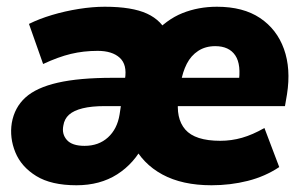

<svg xmlns="http://www.w3.org/2000/svg" viewBox="-20 -539 901 570"><path d="M207 11Q132 11 87.5 -16.5Q43 -44 25.5 -87Q8 -130 15 -174Q23 -220 55.5 -249.5Q88 -279 151.5 -293.5Q215 -308 314 -308H364L352 -224H291Q252 -224 225.5 -217.5Q199 -211 185 -198.5Q171 -186 168 -166Q163 -141 178.5 -123.5Q194 -106 231 -106Q273 -106 300.5 -131Q328 -156 335 -199L351 -304Q358 -347 335.5 -367.5Q313 -388 270 -388Q228 -388 190.5 -379Q153 -370 108 -349L66 -468Q96 -483 134.5 -494.5Q173 -506 214 -512.5Q255 -519 291 -519Q372 -519 416.5 -498.5Q461 -478 479 -435H433Q474 -481 521.5 -500Q569 -519 624 -519Q702 -519 752 -485.5Q802 -452 823 -393.5Q844 -335 832 -259L826 -224H491L504 -308H708L688 -290Q697 -347 678.5 -374.5Q660 -402 619 -402Q590 -402 568.5 -388Q547 -374 534.5 -349.5Q522 -325 517 -294L510 -250Q501 -188 530 -154.5Q559 -121 634 -121Q667 -121 698.5 -130Q730 -139 765 -159L809 -43Q767 -15 715.5 -2Q664 11 608 11Q521 11 462 -21Q403 -53 374 -112H408Q379 -54 328 -21.5Q277 11 207 11Z"/></svg>

Font: Mulish ExtraLight Black
Style: Italic
Weight: 900
Italic angle: -9°
Version: Version 3.603